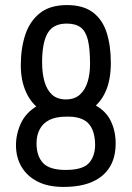

<svg xmlns="http://www.w3.org/2000/svg" viewBox="-20 -727 519 757"><path d="M232 -267Q178 -267 140 -293.5Q102 -320 82 -365.5Q62 -411 62 -469Q62 -536 79.5 -589.5Q97 -643 137 -675Q177 -707 244 -707Q308 -707 346 -678.5Q384 -650 400.5 -598.5Q417 -547 417 -479Q417 -410 395 -363Q373 -316 332 -291.5Q291 -267 232 -267ZM230 10Q169 10 127.5 -11.5Q86 -33 64.5 -70Q43 -107 43 -154Q43 -199 62.5 -241Q82 -283 126 -309Q170 -335 245 -335Q315 -335 357 -311.5Q399 -288 417.5 -248.5Q436 -209 436 -162Q436 -106 412.5 -68Q389 -30 343.5 -10Q298 10 230 10ZM239 -57Q306 -57 330.5 -84Q355 -111 355 -157Q354 -216 326.5 -242.5Q299 -269 240 -267Q201 -267 175.5 -254.5Q150 -242 137 -218Q124 -194 124 -162Q124 -112 149.5 -84.5Q175 -57 239 -57ZM240 -335Q274 -335 295 -354Q316 -373 325.5 -404.5Q335 -436 335 -474Q335 -535 326.5 -569.5Q318 -604 298 -619Q278 -634 243 -634Q190 -634 168 -596.5Q146 -559 146 -481Q146 -438 155.5 -405Q165 -372 185.5 -353.5Q206 -335 240 -335Z"/></svg>

Font: Truculenta Medium
Style: Regular
Weight: 500
Version: Version 1.002